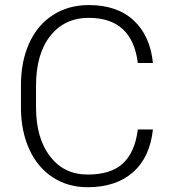

<svg xmlns="http://www.w3.org/2000/svg" viewBox="-20 -741 689 770"><path d="M593.3 -221.7Q581.1 -109.4 512.9 -49.8Q444.8 9.8 331.5 9.8Q252.4 9.8 191.7 -29.8Q130.9 -69.3 97.7 -141.8Q64.5 -214.4 64 -307.6V-399.9Q64 -494.6 97.2 -567.9Q130.4 -641.1 192.6 -680.9Q254.9 -720.7 335.9 -720.7Q450.2 -720.7 516.4 -658.9Q582.5 -597.2 593.3 -488.3H532.7Q510.3 -669.4 335.9 -669.4Q239.3 -669.4 181.9 -597.2Q124.5 -524.9 124.5 -397.5V-310.5Q124.5 -187.5 180.4 -114.3Q236.3 -41 331.5 -41Q425.8 -41 473.6 -86.2Q521.5 -131.3 532.7 -221.7Z"/></svg>

Font: Vazir Thin
Style: Thin
Weight: 100
Designer: Saber Rastikerdar
Foundry: Saber Rastikerdar
Version: Version 30.0.0